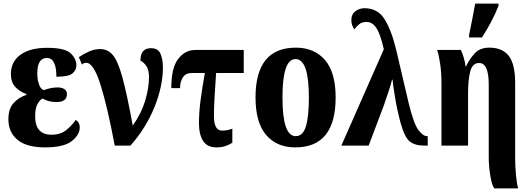

<svg xmlns="http://www.w3.org/2000/svg" viewBox="-20 -816 2982 1076"><path d="M232 10Q338 10 382.5 -25.5Q427 -61 427 -102Q427 -131 404 -144Q385 -115 352.5 -88Q320 -61 268 -61Q177 -61 177 -165Q177 -208 189.5 -231.5Q202 -255 218 -264Q253 -244 296 -244Q355 -244 355 -288Q355 -308 340 -317Q325 -326 304 -326Q280 -326 261 -321.5Q242 -317 226 -311Q209 -315 199 -341.5Q189 -368 189 -405Q189 -491 243 -491Q296 -491 296 -386Q364 -386 386 -404.5Q408 -423 408 -450Q408 -487 375.5 -517.5Q343 -548 244 -548Q148 -548 94.5 -509Q41 -470 41 -401Q41 -355 66 -328.5Q91 -302 128 -289V-284Q86 -271 56.5 -239Q27 -207 27 -147Q27 -75 78 -32.5Q129 10 232 10Z M623 0H711Q798 -98 845.5 -215.5Q893 -333 893 -439Q893 -481 880 -513.5Q867 -546 826 -546Q767 -546 767 -476Q781 -471 798 -449Q815 -427 815 -384Q815 -323 793.5 -251.5Q772 -180 724 -112Q691 -292 665.5 -384Q640 -476 611.5 -508.5Q583 -541 542 -541Q508 -541 477 -526.5Q446 -512 422 -496L439 -454Q449 -464 463 -464Q505 -464 544 -339Q583 -214 623 0Z M1194 10Q1223 10 1245 2Q1267 -6 1282 -16V-95Q1255 -84 1224 -84Q1179 -84 1179 -166Q1179 -210 1182 -265.5Q1185 -321 1191 -407H1346V-536H1074Q1018 -536 979 -486.5Q940 -437 940 -322H989Q989 -357 1004.5 -382Q1020 -407 1057 -407H1128Q1112 -317 1103.5 -250.5Q1095 -184 1095 -126Q1095 -63 1118 -26.5Q1141 10 1194 10Z M1635 10Q1861 10 1861 -270Q1861 -411 1801 -480Q1741 -549 1638 -549Q1412 -549 1412 -270Q1412 -129 1471.5 -59.5Q1531 10 1635 10ZM1637 -53Q1563 -53 1563 -270Q1563 -485 1636 -485Q1711 -485 1711 -270Q1711 -164 1694.5 -108.5Q1678 -53 1637 -53Z M1893 0H2046L2131 -225Q2143 -259 2157.5 -303Q2172 -347 2177 -369H2180Q2182 -345 2192.5 -278.5Q2203 -212 2223 -134Q2246 -48 2275.5 -24Q2305 0 2356 0H2377V-53H2373Q2351 -53 2325 -87Q2299 -121 2271 -235L2200 -538Q2173 -649 2134.5 -709.5Q2096 -770 2023 -770Q1994 -770 1971.5 -753Q1949 -736 1949 -704Q1949 -685 1954.5 -672.5Q1960 -660 1965 -651Q1976 -666 1992 -679.5Q2008 -693 2035 -693Q2067 -693 2089.5 -658.5Q2112 -624 2131 -540Z M2750 240H2884Q2877 220 2872 169Q2867 118 2867 69V-352Q2867 -456 2831.5 -502.5Q2796 -549 2722 -549Q2669 -549 2639 -515.5Q2609 -482 2591 -442H2590Q2582 -494 2563 -536H2430Q2439 -510 2446.5 -460Q2454 -410 2454 -346V0H2603V-287Q2603 -370 2615.5 -416.5Q2628 -463 2665 -463Q2719 -463 2719 -342V64Q2719 114 2727.5 167Q2736 220 2750 240ZM2609 -606H2681Q2707 -646 2732 -693Q2757 -740 2774 -784V-796H2643Q2636 -754 2626.5 -707.5Q2617 -661 2609 -621Z"/></svg>

Font: Noto Serif ExtraCondensed Extra
Style: Regular
Weight: 800
Width: 3
Designer: Monotype Design Team
Foundry: Monotype Imaging Inc.
Version: Version 1.002